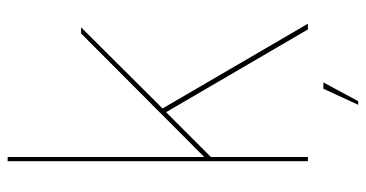

<svg xmlns="http://www.w3.org/2000/svg" viewBox="-247 -578 956 502"><g transform="rotate(-90 231.0 -327.0)"><path d="M186.5 -374.5 405 0H420L195.5 -385ZM60.5 0H71.5V-253.5L190.5 -372.5L194.5 -376L410.5 -593H394.5L71.5 -271V-785H60.5ZM208 131.5H217.5L266.5 40.5H250Z"/></g></svg>

Font: Anybody Thin Thin
Style: Regular
Weight: 250
Version: Version 1.113;gftools[0.9.25]